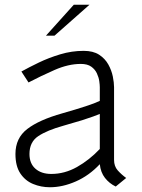

<svg xmlns="http://www.w3.org/2000/svg" viewBox="-20 -776 596 808"><path d="M190 12Q152.5 12 119.2 -1.8Q86 -15.5 65.5 -46.2Q45 -77 45 -128Q45 -195 94.8 -233.2Q144.5 -271.5 242 -299Q300 -315.5 340.5 -328.8Q381 -342 400 -351.5V-409Q400 -418.5 397.8 -434.5Q395.5 -450.5 387.8 -467.2Q380 -484 364 -495.5Q348 -507 320 -507Q267.5 -507 209.5 -481.5Q151.5 -456 100 -429L70 -475Q101.5 -492.5 143.5 -512.8Q185.5 -533 233.8 -547.5Q282 -562 332 -562Q372 -562 397 -545.8Q422 -529.5 435.8 -504.8Q449.5 -480 454.8 -454Q460 -428 460 -409V-103Q460 -76.5 475.2 -59.2Q490.5 -42 511 -27L467 9Q440 -4 421.8 -27.2Q403.5 -50.5 400 -85Q355 -37 299.2 -12.5Q243.5 12 190 12ZM196 -44Q252 -44 304 -73.2Q356 -102.5 400 -149V-296.5Q389 -292 372.2 -285.8Q355.5 -279.5 326 -270.2Q296.5 -261 247 -247Q178.5 -228 141.2 -203.2Q104 -178.5 104 -128Q104 -88 129 -66Q154 -44 196 -44ZM173.5 -626 290.5 -756H356.5L209.5 -626Z"/></svg>

Font: Junction Light
Style: Regular
Weight: 300
Designer: Caroline Hadilaksono
Foundry: Caroline Hadilaksono, Tyler Finck, The League of Moveable Type
Version: Version 2.000; ttfautohint (v1.8.3)